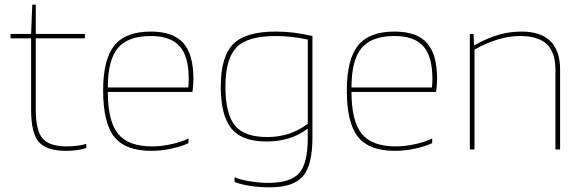

<svg xmlns="http://www.w3.org/2000/svg" viewBox="-20 -639 2496 821"><path d="M349 -24V-6Q331 0 308.5 3Q286 6 262 6Q180 6 146.5 -31.5Q113 -69 113 -170V-475H25V-494H113L118 -619H133V-494H343V-475H133V-170Q133 -80 162.5 -46.5Q192 -13 265 -13Q287 -13 311 -16Q335 -19 349 -24Z M786 -47V-27Q757 -13 713 -3.5Q669 6 627 6Q516 6 468.5 -54Q421 -114 421 -252Q421 -385 469 -444.5Q517 -504 625 -504Q720 -504 763.5 -455.5Q807 -407 807 -302Q807 -290 806 -276Q805 -262 803 -246H441Q441 -122 484.5 -67.5Q528 -13 631 -13Q671 -13 715 -23Q759 -33 786 -47ZM787 -302Q787 -398 748 -441.5Q709 -485 625 -485Q527 -485 484 -433.5Q441 -382 441 -265H785Q786 -274 786.5 -283Q787 -292 787 -302Z M1134 162Q1089 162 1050 156Q1011 150 983 139V119Q1006 129 1047 136Q1088 143 1128 143Q1222 143 1259 101.5Q1296 60 1296 -48V-89Q1259 -61 1215 -47.5Q1171 -34 1118 -34Q1014 -34 969 -90Q924 -146 924 -269Q924 -396 976.5 -450Q1029 -504 1159 -504Q1198 -504 1235 -499.5Q1272 -495 1316 -485V-50Q1316 68 1275 115Q1234 162 1134 162ZM1123 -53Q1173 -53 1216.5 -67.5Q1260 -82 1296 -110V-470Q1263 -477 1228 -481Q1193 -485 1159 -485Q1038 -485 991 -436Q944 -387 944 -269Q944 -153 984 -103Q1024 -53 1123 -53Z M1828 -47V-27Q1799 -13 1755 -3.5Q1711 6 1669 6Q1558 6 1510.5 -54Q1463 -114 1463 -252Q1463 -385 1511 -444.5Q1559 -504 1667 -504Q1762 -504 1805.5 -455.5Q1849 -407 1849 -302Q1849 -290 1848 -276Q1847 -262 1845 -246H1483Q1483 -122 1526.5 -67.5Q1570 -13 1673 -13Q1713 -13 1757 -23Q1801 -33 1828 -47ZM1829 -302Q1829 -398 1790 -441.5Q1751 -485 1667 -485Q1569 -485 1526 -433.5Q1483 -382 1483 -265H1827Q1828 -274 1828.5 -283Q1829 -292 1829 -302Z M2009 0H1989V-494H2005L2007 -446H2009Q2068 -478 2114.5 -491Q2161 -504 2211 -504Q2292 -504 2333.5 -463Q2375 -422 2375 -342V0H2355V-342Q2355 -415 2318 -450Q2281 -485 2204 -485Q2158 -485 2109.5 -470.5Q2061 -456 2009 -427Z"/></svg>

Font: Blinker Thin
Style: Regular
Weight: 100
Designer: Juergen Huber
Foundry: supertype
Version: Version 1.017;hotconv 1.0.117;makeotfexe 2.5.65602